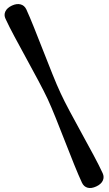

<svg xmlns="http://www.w3.org/2000/svg" viewBox="-20 -788 546 965"><path d="M219.5 -290.5Q237.5 -251.5 260.2 -195Q283 -138.5 306.8 -77.2Q330.5 -16 352.8 39Q375 94 392 130.5Q401.5 150.5 420.5 155.5Q439.5 160.5 464 149Q488 138 496.5 120Q505 102 496 82.5Q479 45.5 451 -6.8Q423 -59 391.2 -116.8Q359.5 -174.5 331 -227.8Q302.5 -281 284.5 -320Q266 -359.5 243.5 -415.8Q221 -472 197 -533.2Q173 -594.5 151 -649.5Q129 -704.5 112 -741.5Q102.5 -761 83.2 -766Q64 -771 40 -760Q15.5 -748.5 7 -730.5Q-1.5 -712.5 8 -693Q25 -656 53 -603.8Q81 -551.5 112.5 -494Q144 -436.5 172.5 -383Q201 -329.5 219.5 -290.5Z"/></svg>

Font: Fraunces 9pt S000
Style: Bold
Weight: 700
Version: Version 1.000; ttfautohint (v1.8.3)